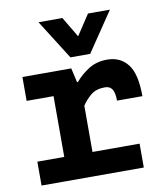

<svg xmlns="http://www.w3.org/2000/svg" viewBox="-82 -802 764 871"><g transform="rotate(-10 300.0 -366.0)"><path d="M39 -110H163V-390H39V-500H264L279 -434H283Q311 -467 347 -489Q383 -511 431 -511Q491 -511 525.5 -467Q560 -423 560 -320H443Q443 -356 432.5 -372.5Q422 -389 399 -389Q359 -389 334.5 -369Q310 -349 293 -323V-110H510V0H39ZM360 -550H269L154 -732H264L320 -638L382 -732H483Z"/></g></svg>

Font: PT Mono
Style: Bold
Weight: 700
Monospace: yes
Designer: A.Korolkova, I.Chaeva
Foundry: ParaType Ltd
Version: Version 1.000 OFL